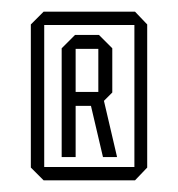

<svg xmlns="http://www.w3.org/2000/svg" viewBox="-20 -720 306 330"><path d="M86 -450V-637L109 -660H110V-450ZM55 -410 33 -432V-677H56V-410ZM56 -410V-433H233V-432L212 -410ZM157 -450 134 -548 156 -558 181 -451V-450ZM110 -538V-562H149V-538ZM149 -538V-636H173V-561L150 -538ZM110 -636V-660H150L173 -637V-636ZM33 -677V-678L55 -700H211V-677ZM211 -433V-700H212L233 -678V-433Z"/></svg>

Font: Foldit Thin
Style: Regular
Weight: 100
Designer: Sophia Tai
Foundry: Sophia Tai
Version: Version 1.003